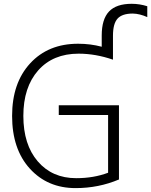

<svg xmlns="http://www.w3.org/2000/svg" viewBox="-20 -969 787 1000"><path d="M599.6 -420.9V-34.2Q493.2 10.7 374 10.7Q227.5 10.7 135.3 -90.8Q43 -192.4 43 -365.2Q43 -537.1 137.2 -639.2Q231.4 -741.2 386.7 -741.2Q451.2 -741.2 509.8 -725.6V-784.2Q509.8 -869.1 547.9 -909.2Q585.9 -949.2 666 -949.2Q707 -949.2 747.1 -936.5V-879.9Q708 -897.5 671.9 -898.4Q616.2 -898.4 592.3 -872.1Q568.4 -845.7 568.4 -783.2V-658.2Q477.5 -689.5 389.6 -689.5Q255.9 -689.5 178.7 -602.1Q101.6 -514.6 101.6 -365.2Q101.6 -215.8 176.8 -128.4Q252 -41 377 -41Q467.8 -41 543 -69.3V-370.1H286.1V-420.9Z"/></svg>

Font: Gen Shin Gothic Light
Style: Regular
Weight: 200
Designer: [Source Han Sans]
Ryoko NISHIZUKA  (kana & ideographs); Paul D. Hunt (Latin, Greek & Cyrillic); Wenlong ZHANG  (bopomofo
Version: Version 1.002.20150607